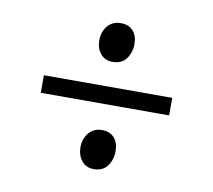

<svg xmlns="http://www.w3.org/2000/svg" viewBox="-58 -563 646 582"><g transform="rotate(10 265.0 -272.0)"><path d="M67 -247V-301H462V-247ZM265 -47Q241 -47 227.5 -64Q214 -81 214 -106Q214 -131 229 -149.5Q244 -168 270 -168Q294 -168 307.5 -153Q321 -138 321 -111Q321 -86 307 -66.5Q293 -47 265 -47ZM265 -377Q241 -377 227.5 -393.5Q214 -410 214 -435Q214 -461 229 -479Q244 -497 270 -497Q294 -497 307.5 -482Q321 -467 321 -441Q321 -416 307 -396.5Q293 -377 265 -377Z"/></g></svg>

Font: Faustina Light Light
Style: Regular
Weight: 300
Version: Version 1.200